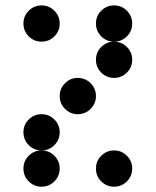

<svg xmlns="http://www.w3.org/2000/svg" viewBox="-20 -704 587 724"><path d="M205.1 -615.2Q205.1 -586.9 185.1 -566.9Q165 -546.9 136.7 -546.9Q108.4 -546.9 88.4 -566.9Q68.4 -586.9 68.4 -615.2Q68.4 -643.6 88.4 -663.6Q108.4 -683.6 136.7 -683.6Q165 -683.6 185.1 -663.6Q205.1 -643.6 205.1 -615.2ZM478.5 -615.2Q478.5 -586.9 458.5 -566.9Q438.5 -546.9 410.2 -546.9Q381.8 -546.9 361.8 -566.9Q341.8 -586.9 341.8 -615.2Q341.8 -643.6 361.8 -663.6Q381.8 -683.6 410.2 -683.6Q438.5 -683.6 458.5 -663.6Q478.5 -643.6 478.5 -615.2ZM478.5 -478.5Q478.5 -450.2 458.5 -430.2Q438.5 -410.2 410.2 -410.2Q381.8 -410.2 361.8 -430.2Q341.8 -450.2 341.8 -478.5Q341.8 -506.8 361.8 -526.9Q381.8 -546.9 410.2 -546.9Q438.5 -546.9 458.5 -526.9Q478.5 -506.8 478.5 -478.5ZM341.8 -341.8Q341.8 -313.5 321.8 -293.5Q301.8 -273.4 273.4 -273.4Q245.1 -273.4 225.1 -293.5Q205.1 -313.5 205.1 -341.8Q205.1 -370.1 225.1 -390.1Q245.1 -410.2 273.4 -410.2Q301.8 -410.2 321.8 -390.1Q341.8 -370.1 341.8 -341.8ZM205.1 -205.1Q205.1 -176.8 185.1 -156.7Q165 -136.7 136.7 -136.7Q108.4 -136.7 88.4 -156.7Q68.4 -176.8 68.4 -205.1Q68.4 -233.4 88.4 -253.4Q108.4 -273.4 136.7 -273.4Q165 -273.4 185.1 -253.4Q205.1 -233.4 205.1 -205.1ZM205.1 -68.4Q205.1 -40 185.1 -20Q165 0 136.7 0Q108.4 0 88.4 -20Q68.4 -40 68.4 -68.4Q68.4 -96.7 88.4 -116.7Q108.4 -136.7 136.7 -136.7Q165 -136.7 185.1 -116.7Q205.1 -96.7 205.1 -68.4ZM478.5 -68.4Q478.5 -40 458.5 -20Q438.5 0 410.2 0Q381.8 0 361.8 -20Q341.8 -40 341.8 -68.4Q341.8 -96.7 361.8 -116.7Q381.8 -136.7 410.2 -136.7Q438.5 -136.7 458.5 -116.7Q478.5 -96.7 478.5 -68.4Z"/></svg>

Font: DatDot
Style: Bold
Weight: 700
Designer: GGBot
Version: 1.00